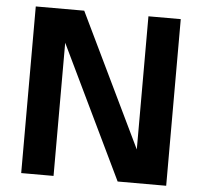

<svg xmlns="http://www.w3.org/2000/svg" viewBox="-52 -776 870 829"><g transform="rotate(5 383.5 -361.0)"><path d="M698.2 0H487.8L210 -577.1V0H69.8V-722.2H279.8L558.1 -145V-722.2H698.2Z"/></g></svg>

Font: Perun
Style: Bold
Weight: 700
Foundry: Copyright (c) Stefan Peev, Context Ltd, 2016
Version: Version 1.0000